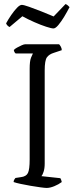

<svg xmlns="http://www.w3.org/2000/svg" viewBox="-20 -925 371 945"><path d="M210 0Q201 0 179 -3Q157 -6 130.5 -10.5Q104 -15 81 -20Q58 -25 47 -29Q47 -35 50 -40.5Q53 -46 56 -49L82 -53Q109 -56 117.5 -73.5Q126 -91 126 -140V-587Q126 -624 132.5 -640.5Q139 -657 142 -662H57Q50 -667 48 -679Q52 -684 63.5 -690.5Q75 -697 86.5 -702Q98 -707 103 -707H271Q275 -703 279.5 -695Q284 -687 284 -678L245 -665Q222 -658 211 -643Q200 -628 200 -578V-120Q200 -96 194.5 -79.5Q189 -63 184 -58L277 -48Q279 -45 281 -40Q283 -35 284 -29Q268 -17 247 -8.5Q226 0 210 0ZM243.1 -785Q233.2 -785 207.1 -793.5Q181 -802 149.1 -816Q117.1 -830 90.1 -845L27.1 -792Q22.6 -794 17.7 -798.5Q12.7 -803 10 -810Q20.8 -830 35.2 -851Q49.6 -872 63.6 -886.5Q77.5 -901 87.4 -901Q96.4 -901 123.4 -891.5Q150.4 -882 183.3 -869Q216.1 -856 244 -844L302.5 -905Q308.8 -903 314.2 -898Q319.6 -893 322.3 -890Q310.6 -867 295.8 -842.5Q280.9 -818 267 -801.5Q253 -785 243.1 -785Z"/></svg>

Font: Texturina 72pt Light
Style: Regular
Weight: 300
Designer: Guillermo Torres Carreño
Foundry: Omnibus-Type
Version: Version 1.002; ttfautohint (v1.8.3)